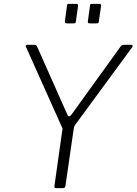

<svg xmlns="http://www.w3.org/2000/svg" viewBox="-20 -974 707 994"><path d="M660 -742Q665 -742 666.5 -738Q668 -734 664 -729L368 -326Q365 -321 363.5 -316.5Q362 -312 361 -303L319 -13Q318 -5 314.5 -2.5Q311 0 302 0H271Q264 0 262.5 -3.5Q261 -7 262 -13L302 -296Q304 -304 303.5 -308Q303 -312 300 -317L115 -730Q112 -736 113.5 -739Q115 -742 122 -742H157Q165 -742 168 -739Q171 -736 173 -731L328 -382Q337 -362 351 -382L605 -734Q609 -739 612.5 -740.5Q616 -742 623 -742H660ZM384 -942 373 -865Q372 -857 370 -855Q368 -853 359 -853H327Q319 -853 317 -856Q315 -859 316 -865L327 -945Q328 -951 329.5 -952.5Q331 -954 336 -954H375Q380 -954 382.5 -951Q385 -948 384 -942ZM503 -942 492 -865Q491 -857 489 -855Q487 -853 478 -853H446Q438 -853 436 -856Q434 -859 435 -865L446 -945Q447 -951 448.5 -952.5Q450 -954 455 -954H494Q499 -954 502 -951Q505 -948 503 -942Z"/></svg>

Font: Libre Franklin ExtraLight
Style: Italic
Weight: 250
Italic angle: -8°
Designer: Pablo Impallari, Rodrigo Fuenzalida, Nhung Nguyen
Foundry: Impallari Type
Version: Version 3.000